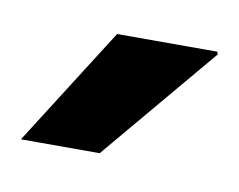

<svg xmlns="http://www.w3.org/2000/svg" viewBox="-33 -762 263 211"><g transform="rotate(10 98.5 -657.0)"><path d="M0 -590.8 84 -723.1H195.8L196.8 -720.2L87.9 -590.8Z"/></g></svg>

Font: Archivo Medium
Style: Regular
Weight: 500
Designer: Hector Gatti
Foundry: Omnibus-Type
Version: Version 2.001